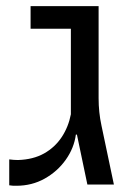

<svg xmlns="http://www.w3.org/2000/svg" viewBox="-20 -595 427 619"><path d="M32.7 3.9Q27.3 3.9 21.2 3.7Q15.1 3.4 9.8 2.4V-81.1Q17.1 -80.1 24.4 -79.6Q31.7 -79.1 38.1 -79.1Q86.9 -80.6 122.1 -100.3Q157.2 -120.1 179 -153.1Q200.7 -186 208.5 -226.6V-502.4H78.6V-575.2H297.9V-278.3Q297.9 -232.9 307.1 -190.4L347.2 0H261.7L228 -161.1H224.6Q218.8 -117.7 192.1 -80.1Q165.5 -42.5 124.3 -19.3Q83 3.9 32.7 3.9Z"/></svg>

Font: Heebo
Style: Regular
Weight: 400
Designer: Oded Ezer
Foundry: Ezer Type House
Version: Version 3.100